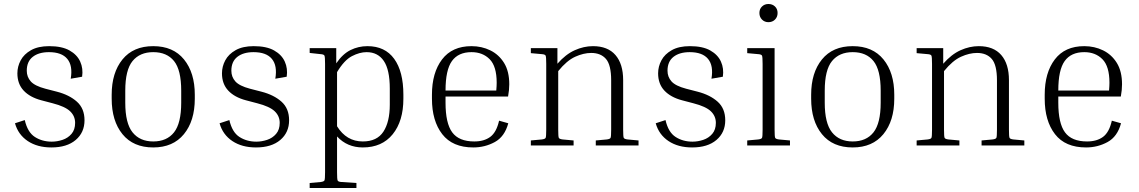

<svg xmlns="http://www.w3.org/2000/svg" viewBox="-20 -728 5701 961"><path d="M244 -211 187 -226Q130 -241 98.5 -274.5Q67 -308 67 -361Q67 -395 83.5 -426Q100 -457 135.5 -477Q171 -497 226 -497Q290 -497 328 -475.5Q366 -454 381.5 -419.5Q397 -385 391 -344L334 -334Q345 -399 317 -433Q289 -467 225 -467Q174 -467 144 -443.5Q114 -420 114 -374Q114 -343 134 -320.5Q154 -298 207 -284L265 -269Q327 -253 365 -219Q403 -185 403 -126Q403 -65 359 -27.5Q315 10 237 10Q167 10 119 -22Q71 -54 55 -111L104 -127Q118 -66 154.5 -42.5Q191 -19 239 -19Q266 -19 293 -28Q320 -37 338 -58Q356 -79 356 -113Q356 -147 331 -171Q306 -195 244 -211Z M955 -254V-234Q955 -123 900.5 -56.5Q846 10 747 10Q647 10 593 -56.5Q539 -123 539 -234V-254Q539 -364 593 -430.5Q647 -497 747 -497Q847 -497 901 -430.5Q955 -364 955 -254ZM887 -274Q887 -378 851 -422.5Q815 -467 747 -467Q680 -467 643.5 -422.5Q607 -378 607 -274V-214Q607 -111 643.5 -65.5Q680 -20 747 -20Q815 -20 851 -65.5Q887 -111 887 -214Z M1268 -211 1211 -226Q1154 -241 1122.5 -274.5Q1091 -308 1091 -361Q1091 -395 1107.5 -426Q1124 -457 1159.5 -477Q1195 -497 1250 -497Q1314 -497 1352 -475.5Q1390 -454 1405.5 -419.5Q1421 -385 1415 -344L1358 -334Q1369 -399 1341 -433Q1313 -467 1249 -467Q1198 -467 1168 -443.5Q1138 -420 1138 -374Q1138 -343 1158 -320.5Q1178 -298 1231 -284L1289 -269Q1351 -253 1389 -219Q1427 -185 1427 -126Q1427 -65 1383 -27.5Q1339 10 1261 10Q1191 10 1143 -22Q1095 -54 1079 -111L1128 -127Q1142 -66 1178.5 -42.5Q1215 -19 1263 -19Q1290 -19 1317 -28Q1344 -37 1362 -58Q1380 -79 1380 -113Q1380 -147 1355 -171Q1330 -195 1268 -211Z M1530 -463V-487H1663V-411Q1695 -458 1734.5 -477.5Q1774 -497 1819 -497Q1907 -497 1953 -433.5Q1999 -370 1999 -254V-234Q1999 -122 1945.5 -56Q1892 10 1796 10Q1718 10 1667 -45V134Q1667 169 1670 175.5Q1673 182 1689 183L1764 188V213H1530V188L1585 183Q1601 181 1604 175Q1607 169 1607 134V-408Q1607 -443 1604 -449.5Q1601 -456 1585 -457ZM1815 -467Q1780 -467 1741.5 -447Q1703 -427 1667 -367V-96Q1714 -20 1796 -20Q1867 -20 1899 -69Q1931 -118 1931 -204V-284Q1931 -379 1901 -423Q1871 -467 1815 -467Z M2524 -111Q2506 -44 2456.5 -17Q2407 10 2349 10Q2245 10 2193.5 -56.5Q2142 -123 2142 -234V-254Q2142 -364 2192.5 -430.5Q2243 -497 2340 -497Q2391 -497 2434 -476Q2477 -455 2503 -413Q2529 -371 2529 -306Q2529 -278 2523 -245H2210V-214Q2210 -111 2243.5 -65.5Q2277 -20 2354 -20Q2403 -20 2434 -43Q2465 -66 2478 -124ZM2340 -467Q2274 -467 2242 -422.5Q2210 -378 2210 -275H2464Q2465 -287 2465.5 -296.5Q2466 -306 2466 -314Q2466 -396 2431 -431.5Q2396 -467 2340 -467Z M3176 -25V0H2962V-25L3017 -30Q3033 -32 3036 -38Q3039 -44 3039 -79V-326Q3039 -403 3013 -433Q2987 -463 2939 -463Q2901 -463 2859 -444Q2817 -425 2774 -372V-79Q2774 -44 2777 -38Q2780 -32 2796 -30L2851 -25V0H2637V-25L2692 -30Q2708 -32 2711 -38Q2714 -44 2714 -79V-408Q2714 -443 2711 -449.5Q2708 -456 2692 -457L2637 -462V-487H2770V-409Q2811 -456 2856.5 -476.5Q2902 -497 2948 -497Q3022 -497 3060.5 -452.5Q3099 -408 3099 -327V-79Q3099 -44 3102 -38Q3105 -32 3121 -30Z M3451 -211 3394 -226Q3337 -241 3305.5 -274.5Q3274 -308 3274 -361Q3274 -395 3290.5 -426Q3307 -457 3342.5 -477Q3378 -497 3433 -497Q3497 -497 3535 -475.5Q3573 -454 3588.5 -419.5Q3604 -385 3598 -344L3541 -334Q3552 -399 3524 -433Q3496 -467 3432 -467Q3381 -467 3351 -443.5Q3321 -420 3321 -374Q3321 -343 3341 -320.5Q3361 -298 3414 -284L3472 -269Q3534 -253 3572 -219Q3610 -185 3610 -126Q3610 -65 3566 -27.5Q3522 10 3444 10Q3374 10 3326 -22Q3278 -54 3262 -111L3311 -127Q3325 -66 3361.5 -42.5Q3398 -19 3446 -19Q3473 -19 3500 -28Q3527 -37 3545 -58Q3563 -79 3563 -113Q3563 -147 3538 -171Q3513 -195 3451 -211Z M3826 -617Q3807 -617 3794 -630Q3781 -643 3781 -663Q3781 -683 3794 -695.5Q3807 -708 3826 -708Q3846 -708 3859 -695.5Q3872 -683 3872 -663Q3872 -643 3859 -630Q3846 -617 3826 -617ZM3720 -462V-487H3857V-79Q3857 -44 3860 -38Q3863 -32 3879 -30L3934 -25V0H3720V-25L3775 -30Q3791 -32 3794 -38Q3797 -44 3797 -79V-408Q3797 -443 3794 -449.5Q3791 -456 3775 -457Z M4456 -254V-234Q4456 -123 4401.5 -56.5Q4347 10 4248 10Q4148 10 4094 -56.5Q4040 -123 4040 -234V-254Q4040 -364 4094 -430.5Q4148 -497 4248 -497Q4348 -497 4402 -430.5Q4456 -364 4456 -254ZM4388 -274Q4388 -378 4352 -422.5Q4316 -467 4248 -467Q4181 -467 4144.5 -422.5Q4108 -378 4108 -274V-214Q4108 -111 4144.5 -65.5Q4181 -20 4248 -20Q4316 -20 4352 -65.5Q4388 -111 4388 -214Z M5107 -25V0H4893V-25L4948 -30Q4964 -32 4967 -38Q4970 -44 4970 -79V-326Q4970 -403 4944 -433Q4918 -463 4870 -463Q4832 -463 4790 -444Q4748 -425 4705 -372V-79Q4705 -44 4708 -38Q4711 -32 4727 -30L4782 -25V0H4568V-25L4623 -30Q4639 -32 4642 -38Q4645 -44 4645 -79V-408Q4645 -443 4642 -449.5Q4639 -456 4623 -457L4568 -462V-487H4701V-409Q4742 -456 4787.5 -476.5Q4833 -497 4879 -497Q4953 -497 4991.5 -452.5Q5030 -408 5030 -327V-79Q5030 -44 5033 -38Q5036 -32 5052 -30Z M5591 -111Q5573 -44 5523.5 -17Q5474 10 5416 10Q5312 10 5260.5 -56.5Q5209 -123 5209 -234V-254Q5209 -364 5259.5 -430.5Q5310 -497 5407 -497Q5458 -497 5501 -476Q5544 -455 5570 -413Q5596 -371 5596 -306Q5596 -278 5590 -245H5277V-214Q5277 -111 5310.5 -65.5Q5344 -20 5421 -20Q5470 -20 5501 -43Q5532 -66 5545 -124ZM5407 -467Q5341 -467 5309 -422.5Q5277 -378 5277 -275H5531Q5532 -287 5532.5 -296.5Q5533 -306 5533 -314Q5533 -396 5498 -431.5Q5463 -467 5407 -467Z"/></svg>

Font: Inria Serif Light
Style: Regular
Weight: 300
Designer: Black Foundry Team
Foundry: Black Foundry
Version: Version 1.000; ttfautohint (v1.8.3)